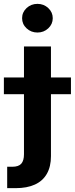

<svg xmlns="http://www.w3.org/2000/svg" viewBox="-67 -770 387 994"><path d="M57.1 -529.3H196.8V38.1Q196.8 92.8 175.5 129.9Q154.3 167 113.5 185.5Q72.8 204.1 13.7 204.1H-29.8V93.3H-3.4Q29.3 93.3 43.2 77.4Q57.1 61.5 57.1 28.8ZM-46.9 -282.2V-369.1H300.3V-282.2ZM127 -601.6Q93.8 -601.6 70.6 -623.3Q47.4 -645 47.4 -675.8Q47.4 -706.5 70.6 -728.3Q93.8 -750 127 -750Q159.7 -750 182.9 -728.3Q206.1 -706.5 206.1 -675.8Q206.1 -645 182.9 -623.3Q159.7 -601.6 127 -601.6Z"/></svg>

Font: Inter Cardless Tabular Bold
Style: Bold
Weight: 700
Designer: Rasmus Andersson
Foundry: rsms
Version: Version 4.000;git-4fc901f